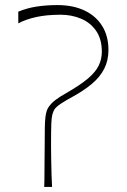

<svg xmlns="http://www.w3.org/2000/svg" viewBox="-20 -736 499 756"><path d="M154 0Q155 -15 155 -46.5Q155 -78 155.5 -111.5Q156 -145 156 -165Q156 -208 156.5 -234.5Q157 -261 159 -276Q161 -291 164 -299.5Q167 -308 171 -314Q182 -330 198.5 -342.5Q215 -355 240 -369Q296 -401 326.5 -427Q357 -453 369 -478.5Q381 -504 381 -532Q381 -582 358.5 -614.5Q336 -647 299 -662.5Q262 -678 219 -678Q164 -678 123 -669Q82 -660 52 -644V-690Q85 -704 123.5 -710Q162 -716 206 -716Q268 -716 313 -694.5Q358 -673 382.5 -633.5Q407 -594 407 -539Q407 -498 390.5 -465.5Q374 -433 342 -406Q310 -379 264 -354Q243 -343 221.5 -329Q200 -315 193 -303Q189 -295 186 -284.5Q183 -274 182 -248Q181 -222 181 -165Q181 -145 181.5 -111.5Q182 -78 183 -46.5Q184 -15 185 0Z"/></svg>

Font: Ojuju ExtraLight
Style: Regular
Weight: 200
Designer: Chisaokwu Joboson, Mirko Velimirovic
Foundry: Udi Foundry
Version: Version 1.000